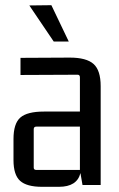

<svg xmlns="http://www.w3.org/2000/svg" viewBox="-20 -713 457 740"><path d="M93 -692 178 -693 245 -553H187ZM207 7H142Q83 7 57.5 -16Q32 -39 32 -96V-177Q32 -237 58.5 -260Q85 -283 149 -283H288V-415Q288 -425 279 -425L59 -424V-490L249 -491Q313 -491 340.5 -466.5Q368 -442 368 -381V0H298L290 -46Q277 7 207 7ZM288 -58V-225H120Q110 -225 110 -215V-67Q110 -58 120 -58Z"/></svg>

Font: Gemunu Libre
Style: Regular
Weight: 400
Designer: Puspanada Ekanayake, Sola Matas, Pathum Egodawatta, Kosala Senevirathne
Foundry: mooniak
Version: Version 1.100